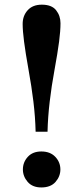

<svg xmlns="http://www.w3.org/2000/svg" viewBox="-20 -792 356 822"><path d="M132.5 -228Q131 -291.5 123 -357.2Q115 -423 102.5 -491.5Q89 -567 83 -613.8Q77 -660.5 77 -689.5Q77 -724.5 98.5 -748.2Q120 -772 159 -772Q201.5 -772 220.2 -748.2Q239 -724.5 239 -692.5Q239 -660 233 -613.8Q227 -567.5 213 -490.5Q200.5 -423 192.8 -357Q185 -291 183.5 -228ZM157 10.5Q119 10.5 98.5 -13.2Q78 -37 78 -66.5Q78 -97.5 99 -120.5Q120 -143.5 157 -143.5Q195 -143.5 216.8 -120.5Q238.5 -97.5 238.5 -66.5Q238.5 -37 217.8 -13.2Q197 10.5 157 10.5Z"/></svg>

Font: Libre Caslon Text SemiBold
Style: Regular
Weight: 600
Designer: Pablo Impallari, Rodrigo Fuenzalida, Katja Schimmel
Foundry: Pablo Impallari, Rodrigo Fuenzalida
Version: Version 2.000